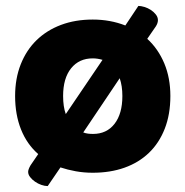

<svg xmlns="http://www.w3.org/2000/svg" viewBox="-20 -567 626 648"><path d="M555 -243Q555 -181 536 -132.5Q517 -84 482.5 -51Q448 -18 400 -1Q352 16 293 16Q263 16 235.5 11Q208 6 184 -2L141 61Q131 61 119.5 57Q108 53 98 46Q88 39 81.5 30.5Q75 22 75 13Q75 5 83 -9L109 -47Q71 -80 51 -130Q31 -180 31 -243Q31 -302 50 -350Q69 -398 103.5 -431.5Q138 -465 186 -483Q234 -501 293 -501Q352 -501 403 -481L447 -547Q456 -547 467.5 -543.5Q479 -540 489 -533.5Q499 -527 506 -518Q513 -509 513 -499Q513 -489 506 -478L477 -436Q514 -402 534.5 -353Q555 -304 555 -243ZM193 -243Q193 -207 202 -182L326 -365Q309 -370 293 -370Q247 -370 220 -336.5Q193 -303 193 -243ZM294 -115Q340 -115 366.5 -149Q393 -183 393 -243Q393 -277 384 -303L261 -120Q269 -117 277 -116Q285 -115 294 -115Z"/></svg>

Font: Baloo Tamma
Style: Regular
Weight: 400
Designer: Divya Kowshik and Ek Type
Foundry: Ek Type
Version: Version 1.007;PS 1.000;hotconv 1.0.88;makeotf.lib2.5.647800